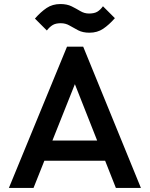

<svg xmlns="http://www.w3.org/2000/svg" viewBox="-20 -931 742 951"><path d="M24 0 312 -700H392L678 0H554L330 -567H372L146 0ZM166 -135V-235H537V-135ZM423 -769Q390 -769 367 -781Q344 -793 324.5 -804.5Q305 -816 281 -816Q256 -816 241 -807Q226 -798 212 -780L153 -839Q182 -872 211 -891.5Q240 -911 279 -911Q312 -911 335 -899.5Q358 -888 378 -876Q398 -864 421 -864Q447 -864 462 -873Q477 -882 490 -900L549 -841Q520 -808 491 -788.5Q462 -769 423 -769Z"/></svg>

Font: Outfit Thin Medium
Style: Regular
Weight: 500
Version: Version 1.100;gftools[0.9.27]